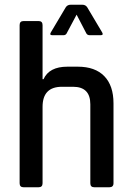

<svg xmlns="http://www.w3.org/2000/svg" viewBox="-20 -792 557 812"><path d="M405 -643H360Q348 -643 344 -653L304 -730L263 -653Q259 -643 248 -643H202Q188 -643 195 -655L258 -761Q265 -772 279 -772H328Q342 -772 349 -761L412 -655Q419 -643 405 -643ZM143 0H80Q63 0 63 -17V-686Q63 -703 80 -703H143Q160 -703 160 -686V-457H164Q188 -510 265 -510H309Q382 -510 421 -470Q460 -430 460 -355V-17Q460 0 442 0H379Q362 0 362 -17V-351Q362 -425 289 -425H242Q160 -425 160 -340V-17Q160 0 143 0Z"/></svg>

Font: Rajdhani Semibold
Style: Regular
Weight: 600
Designer: Satya Rajpurohit, Jyotish Sonowal
Foundry: Indian Type Foundry
Version: Version 1.200;PS 1.0;hotconv 1.0.78;makeotf.lib2.5.61930; tt